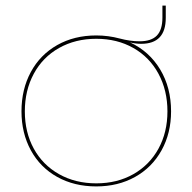

<svg xmlns="http://www.w3.org/2000/svg" viewBox="-20 -660 689 688"><path d="M593 -261Q593 -183 559 -121.5Q525 -60 464 -26Q403 8 325 8Q246 8 185 -26Q124 -60 90.5 -121.5Q57 -183 57 -261Q57 -340 90.5 -402Q124 -464 185 -498.5Q246 -533 325 -533Q368 -533 409 -522Q447 -512 480 -512Q522 -512 542 -532.5Q562 -553 562 -597V-640H574V-596Q574 -503 486 -503Q466 -503 446 -508Q515 -476 554 -411Q593 -346 593 -261ZM580 -261Q580 -336 548 -395.5Q516 -455 458 -488Q400 -521 325 -521Q250 -521 191.5 -488Q133 -455 101 -395.5Q69 -336 69 -261Q69 -186 101 -127.5Q133 -69 191.5 -36Q250 -3 325 -3Q400 -3 458 -36Q516 -69 548 -127.5Q580 -186 580 -261Z"/></svg>

Font: Hepta Slab Thin
Style: Regular
Weight: 250
Designer: Michael LaGattuta
Foundry: Michael LaGattuta
Version: Version 1.100; ttfautohint (v1.8) -l 8 -r 50 -G 200 -x 14 -D